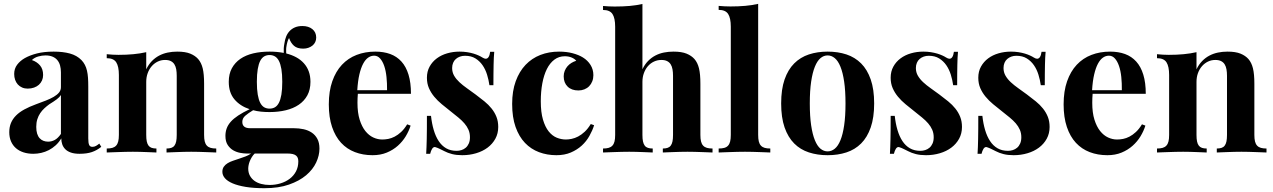

<svg xmlns="http://www.w3.org/2000/svg" viewBox="-20 -803 6702 1011"><path d="M262.7 -531.2Q311.5 -531.2 348.1 -521.2Q384.8 -511.2 409.2 -486.3Q419.9 -475.1 427 -461.4Q434.1 -447.8 438 -430.9Q441.9 -414.1 443.4 -393.3Q444.8 -372.6 444.8 -346.2V-74.2Q444.8 -49.8 449.5 -39.8Q454.1 -29.8 466.3 -29.8Q477.1 -29.8 485.8 -34.9Q494.6 -40 502.9 -46.9L513.2 -29.8Q490.2 -11.2 463.6 -2.2Q437 6.8 398.9 6.8Q371.6 6.8 353 0.2Q334.5 -6.3 323.5 -17.6Q312.5 -28.8 307.6 -43.5Q302.7 -58.1 302.7 -74.2Q290 -53.2 273.2 -37.8Q256.3 -22.5 237.3 -12.7Q218.3 -2.9 197.3 2Q176.3 6.8 155.3 6.8Q127.4 6.8 104 -0.7Q80.6 -8.3 64 -22.7Q47.4 -37.1 38.1 -58.3Q28.8 -79.6 28.8 -106.9Q28.8 -133.8 37.8 -155.5Q46.9 -177.2 64.5 -194.8Q82 -212.4 108.4 -226.8Q134.8 -241.2 169.4 -253.9Q197.3 -264.2 221.2 -273.4Q245.1 -282.7 262.7 -293Q280.3 -303.2 290.5 -315.4Q300.8 -327.6 300.8 -343.8V-421.9Q300.8 -441.4 296.4 -457.8Q292 -474.1 282.2 -486.1Q272.5 -498 256.8 -504.6Q241.2 -511.2 219.2 -511.2Q201.2 -511.2 181.4 -505.6Q161.6 -500 147.9 -486.8Q174.8 -477.5 190.9 -458.3Q207 -439 207 -408.2Q207 -392.6 201.2 -379.4Q195.3 -366.2 184.8 -356.7Q174.3 -347.2 159.2 -341.8Q144 -336.4 125.5 -336.4Q109.4 -336.4 96.2 -342.3Q83 -348.1 73.7 -358.4Q64.5 -368.7 59.6 -382.8Q54.7 -397 54.7 -413.6Q54.7 -441.4 70.3 -462.2Q85.9 -482.9 110.8 -497.1Q137.7 -512.2 174.8 -521.7Q211.9 -531.2 262.7 -531.2ZM300.8 -302.7Q293.9 -291.5 279.1 -280.3Q264.2 -269 238.8 -253.4Q225.6 -243.7 213.4 -232.4Q201.2 -221.2 191.7 -207Q182.1 -192.9 176.5 -175Q170.9 -157.2 170.9 -134.8Q170.9 -114.3 175.5 -99.4Q180.2 -84.5 188.7 -75.2Q197.3 -65.9 208.7 -61.5Q220.2 -57.1 233.4 -57.1Q252 -57.1 268.6 -66.2Q285.2 -75.2 300.8 -97.7Z M913.1 -531.2Q956.1 -531.2 981.9 -520.5Q1007.8 -509.8 1023.4 -492.2Q1040 -473.1 1047.4 -443.1Q1054.7 -413.1 1054.7 -362.3V-92.8Q1054.7 -71.8 1058.1 -58.1Q1061.5 -44.4 1069.3 -36.1Q1077.1 -27.8 1089.1 -24.4Q1101.1 -21 1118.7 -21V0Q1108.9 -0.5 1094 -1Q1079.1 -1.5 1061.5 -2.2Q1043.9 -2.9 1024.4 -3.4Q1004.9 -3.9 986.8 -3.9Q967.8 -3.9 948.5 -3.4Q929.2 -2.9 911.9 -2.2Q894.5 -1.5 880.4 -1Q866.2 -0.5 856.9 0V-21Q871.6 -21 881.8 -24.4Q892.1 -27.8 898.4 -36.1Q904.8 -44.4 907.7 -58.1Q910.6 -71.8 910.6 -92.8V-403.8Q910.6 -422.4 908 -437.7Q905.3 -453.1 898.4 -464.1Q891.6 -475.1 879.6 -481.2Q867.7 -487.3 849.1 -487.3Q828.1 -487.3 810.1 -478.5Q792 -469.7 778.6 -454.1Q765.1 -438.5 757.6 -417.5Q750 -396.5 750 -371.6V-92.8Q750 -71.8 752.9 -58.1Q755.9 -44.4 762.2 -36.1Q768.6 -27.8 778.8 -24.4Q789.1 -21 803.7 -21V0Q794.9 -0.5 781.2 -1Q767.6 -1.5 751.2 -2.2Q734.9 -2.9 716.3 -3.4Q697.8 -3.9 679.7 -3.9Q660.6 -3.9 640.4 -3.4Q620.1 -2.9 601.6 -2.2Q583 -1.5 567.4 -1Q551.8 -0.5 542 0V-21Q559.6 -21 571.5 -24.4Q583.5 -27.8 591.3 -36.1Q599.1 -44.4 602.5 -58.1Q606 -71.8 606 -92.8V-408.2Q606 -453.1 592 -474.9Q578.1 -496.6 542 -496.6V-517.6Q557.6 -516.1 573.2 -515.1Q588.9 -514.2 604 -514.2Q646 -514.2 682.1 -517.6Q718.3 -521 750 -528.3V-438Q762.2 -463.4 779.5 -481.2Q796.9 -499 817.6 -510Q838.4 -521 862.5 -526.1Q886.7 -531.2 913.1 -531.2Z M1526.9 -127.9Q1554.2 -127.9 1578.6 -122.6Q1603 -117.2 1621.6 -104.7Q1640.1 -92.3 1651.1 -71.8Q1662.1 -51.3 1662.1 -20.5Q1662.1 15.6 1644.8 52.7Q1627.4 89.8 1591.8 119.9Q1556.2 149.9 1501.7 168.9Q1447.3 188 1372.6 188Q1315.9 188 1274.2 181.2Q1232.4 174.3 1205.1 162.6Q1177.7 150.9 1164.3 135.3Q1150.9 119.6 1150.9 101.6Q1150.9 85.9 1158.4 75Q1166 64 1178.5 56.4Q1190.9 48.8 1206.8 43.5Q1222.7 38.1 1239.5 32.5Q1256.3 26.9 1272.7 20.8Q1289.1 14.6 1302.2 5.4H1278.8Q1264.6 5.4 1245.4 2Q1226.1 -1.5 1208.7 -11.2Q1191.4 -21 1179.2 -39.3Q1167 -57.6 1167 -87.4Q1167 -108.4 1173.6 -126.7Q1180.2 -145 1195.1 -161.9Q1210 -178.7 1234.4 -194.8Q1258.8 -210.9 1294.4 -228Q1244.1 -244.6 1214.4 -280Q1184.6 -315.4 1184.6 -372.1Q1184.6 -413.6 1200.9 -443.6Q1217.3 -473.6 1245.8 -493.2Q1274.4 -512.7 1313.7 -522Q1353 -531.2 1399.4 -531.2Q1438.5 -531.2 1474.1 -524.4Q1472.7 -550.3 1477.5 -573.7Q1480 -593.3 1486.6 -610.1Q1493.2 -627 1504.9 -639.4Q1516.6 -651.9 1533.2 -658.9Q1549.8 -666 1572.3 -666Q1604.5 -666 1624.8 -649.7Q1645 -633.3 1645 -605Q1645 -592.3 1639.9 -581.5Q1634.8 -570.8 1625.5 -563.2Q1616.2 -555.7 1603.8 -551.3Q1591.3 -546.9 1576.7 -546.9Q1544.9 -546.9 1528.1 -561.8Q1511.2 -576.7 1502 -603Q1491.7 -585.4 1487.3 -552.2Q1486.8 -548.3 1486.8 -544.9Q1486.8 -541.5 1486.8 -537.6Q1486.8 -533.7 1486.8 -529.5Q1486.8 -525.4 1487.3 -521.5Q1516.1 -514.2 1539.6 -501.5Q1563 -488.8 1579.8 -470.2Q1596.7 -451.7 1605.7 -427.2Q1614.7 -402.8 1614.7 -372.1Q1614.7 -331.1 1598.4 -301Q1582 -271 1553.2 -251.5Q1524.4 -231.9 1484.9 -222.4Q1445.3 -212.9 1399.4 -212.9Q1376 -212.9 1354.2 -215.1Q1332.5 -217.3 1313 -222.7Q1287.6 -207.5 1271.7 -193.8Q1255.9 -180.2 1255.9 -161.1Q1255.9 -127.9 1296.9 -127.9ZM1399.4 -513.2Q1383.8 -513.2 1371.3 -506.1Q1358.9 -499 1350.3 -482.7Q1341.8 -466.3 1337.2 -439.2Q1332.5 -412.1 1332.5 -372.1Q1332.5 -332 1337.2 -304.9Q1341.8 -277.8 1350.3 -261.5Q1358.9 -245.1 1371.3 -238Q1383.8 -231 1399.4 -231Q1415 -231 1427.5 -238Q1439.9 -245.1 1448.5 -261.5Q1457 -277.8 1461.7 -304.9Q1466.3 -332 1466.3 -372.1Q1466.3 -412.1 1461.7 -439.2Q1457 -466.3 1448.5 -482.7Q1439.9 -499 1427.5 -506.1Q1415 -513.2 1399.4 -513.2ZM1399.4 170.9Q1429.7 170.9 1457 162.6Q1484.4 154.3 1505.4 138.4Q1526.4 122.6 1538.6 99.4Q1550.8 76.2 1550.8 46.9Q1550.8 36.6 1548.1 29.1Q1545.4 21.5 1538.8 16.1Q1532.2 10.7 1521.2 8.1Q1510.3 5.4 1493.2 5.4H1321.3Q1312.5 13.7 1306.2 24.2Q1299.8 34.7 1295.4 45.4Q1291 56.2 1289.1 66.4Q1287.1 76.7 1287.1 84.5Q1287.1 106 1295.9 122.1Q1304.7 138.2 1319.8 149.2Q1335 160.2 1355.5 165.5Q1376 170.9 1399.4 170.9Z M1992.7 -68.4Q2007.8 -68.4 2024.4 -71.5Q2041 -74.7 2058.1 -83.5Q2075.2 -92.3 2092 -107.9Q2108.9 -123.5 2124 -148.4L2142.1 -141.6Q2133.3 -113.3 2116.5 -85.4Q2099.6 -57.6 2074.7 -35.4Q2049.8 -13.2 2016.6 0.5Q1983.4 14.2 1941.9 14.2Q1891.1 14.2 1848.9 -2Q1806.6 -18.1 1776.1 -51Q1745.6 -84 1728.5 -134.5Q1711.4 -185.1 1711.4 -253.4Q1711.4 -322.8 1729.7 -375Q1748 -427.2 1780.5 -461.9Q1813 -496.6 1857.9 -513.9Q1902.8 -531.2 1956.1 -531.2Q2000 -531.2 2034.7 -518.6Q2069.3 -505.9 2093.8 -479Q2118.2 -452.1 2131.1 -409.9Q2144 -367.7 2144 -309.1H1864.3Q1863.3 -297.9 1862.8 -285.9Q1862.3 -273.9 1862.3 -261.7Q1862.3 -209.5 1873.8 -172.9Q1885.3 -136.2 1903.8 -113Q1922.4 -89.8 1945.6 -79.1Q1968.8 -68.4 1992.7 -68.4ZM1950.2 -509.8Q1933.1 -509.8 1918.5 -499.5Q1903.8 -489.3 1892.1 -467.3Q1880.4 -445.3 1872.3 -410.9Q1864.3 -376.5 1861.3 -328.1H2018.1Q2018.6 -364.7 2015.1 -397.7Q2011.7 -430.7 2003.2 -455.6Q1994.6 -480.5 1981.4 -495.1Q1968.3 -509.8 1950.2 -509.8Z M2399.9 -531.2Q2420.9 -531.2 2439.5 -528.3Q2458 -525.4 2473.4 -520.8Q2488.8 -516.1 2500.5 -510.7Q2512.2 -505.4 2519.5 -500.5Q2530.3 -493.7 2537.6 -493.7Q2556.2 -493.7 2561 -530.3H2582.5Q2581.1 -516.1 2580.3 -499.3Q2579.6 -482.4 2579.1 -461.4Q2578.6 -440.4 2578.4 -414.1Q2578.1 -387.7 2578.1 -354.5H2557.1Q2553.2 -382.3 2544.7 -409.9Q2536.1 -437.5 2521 -459.5Q2505.9 -481.4 2483.4 -495.4Q2460.9 -509.3 2428.7 -509.3Q2414.1 -509.3 2401.9 -504.9Q2389.6 -500.5 2380.4 -492.4Q2371.1 -484.4 2366 -472.2Q2360.8 -460 2360.8 -444.8Q2360.8 -422.4 2371.3 -404.3Q2381.8 -386.2 2399.2 -370.1Q2416.5 -354 2438.7 -338.4Q2460.9 -322.8 2483.9 -305.7Q2508.8 -287.1 2530.8 -269.3Q2552.7 -251.5 2568.8 -231.2Q2585 -210.9 2594.2 -187.5Q2603.5 -164.1 2603.5 -134.3Q2603.5 -100.1 2588.4 -72.5Q2573.2 -44.9 2547.4 -25.6Q2521.5 -6.3 2487.1 3.9Q2452.6 14.2 2414.1 14.2Q2383.8 14.2 2360.6 8.3Q2337.4 2.4 2320.3 -6.8Q2306.6 -13.7 2295.7 -19Q2284.7 -24.4 2273.9 -27.8Q2271 -28.8 2269.5 -28.8Q2261.2 -28.8 2255.1 -19Q2249 -9.3 2245.1 6.8H2224.1Q2225.1 -9.3 2225.8 -28.3Q2226.6 -47.4 2227.1 -71.3Q2227.5 -95.2 2227.8 -125Q2228 -154.8 2228 -192.9H2249.5Q2253.9 -152.3 2263.9 -118.4Q2273.9 -84.5 2290 -60.1Q2306.2 -35.6 2329.3 -22.2Q2352.5 -8.8 2384.3 -8.8Q2397.5 -8.8 2409.9 -12.7Q2422.4 -16.6 2432.4 -25.1Q2442.4 -33.7 2448.5 -47.4Q2454.6 -61 2454.6 -80.1Q2454.6 -102.1 2446.8 -119.9Q2439 -137.7 2425.5 -153.3Q2412.1 -168.9 2393.6 -184.1Q2375 -199.2 2353.5 -216.3Q2329.1 -235.4 2306.4 -254.2Q2283.7 -272.9 2266.4 -293.9Q2249 -314.9 2238.5 -339.1Q2228 -363.3 2228 -393.6Q2228 -426.8 2242.2 -452.4Q2256.3 -478 2280 -495.6Q2303.7 -513.2 2334.7 -522.2Q2365.7 -531.2 2399.9 -531.2Z M2923.8 -531.2Q2962.9 -531.2 2995.1 -522.7Q3027.3 -514.2 3049.3 -500.5Q3074.7 -484.9 3089.6 -460.9Q3104.5 -437 3104.5 -407.2Q3104.5 -389.6 3098.6 -374.8Q3092.8 -359.9 3082.3 -349.1Q3071.8 -338.4 3057.1 -332.5Q3042.5 -326.7 3025.4 -326.7Q2989.7 -326.7 2969 -346.9Q2948.2 -367.2 2948.2 -400.9Q2948.2 -416.5 2953.6 -429.9Q2959 -443.4 2968 -453.9Q2977.1 -464.4 2989 -471.7Q3001 -479 3014.2 -482.9Q3006.3 -493.2 2990.2 -500Q2974.1 -506.8 2954.1 -506.8Q2922.9 -506.8 2899.2 -489Q2875.5 -471.2 2859.6 -439.5Q2843.8 -407.7 2835.7 -364.3Q2827.6 -320.8 2827.6 -270Q2827.6 -211.9 2839.1 -173.1Q2850.6 -134.3 2869.1 -111.1Q2887.7 -87.9 2911.4 -78.1Q2935.1 -68.4 2960 -68.4Q2973.6 -68.4 2990.2 -71.8Q3006.8 -75.2 3024.2 -84.2Q3041.5 -93.3 3058.6 -109.1Q3075.7 -125 3090.8 -149.9L3108.4 -143.6Q3099.6 -115.7 3083.7 -87.4Q3067.9 -59.1 3043.5 -36.6Q3019 -14.2 2985.8 0Q2952.6 14.2 2909.7 14.2Q2860.8 14.2 2818.4 -1.7Q2775.9 -17.6 2744.4 -50.5Q2712.9 -83.5 2694.8 -134.5Q2676.8 -185.5 2676.8 -255.9Q2676.8 -323.7 2695.6 -375.2Q2714.4 -426.8 2747.3 -461.4Q2780.3 -496.1 2825.4 -513.7Q2870.6 -531.2 2923.8 -531.2Z M3362.8 -438.5Q3375 -463.9 3392.3 -481.7Q3409.7 -499.5 3430.7 -510.5Q3451.7 -521.5 3475.8 -526.4Q3500 -531.2 3526.4 -531.2Q3569.3 -531.2 3595.2 -520.5Q3621.1 -509.8 3636.7 -492.2Q3653.3 -473.1 3660.6 -443.1Q3668 -413.1 3668 -362.3V-92.8Q3668 -71.8 3671.4 -58.1Q3674.8 -44.4 3682.6 -36.1Q3690.4 -27.8 3702.4 -24.4Q3714.4 -21 3731.9 -21V0Q3722.2 -0.5 3707.3 -1Q3692.4 -1.5 3674.8 -2.2Q3657.2 -2.9 3637.7 -3.4Q3618.2 -3.9 3600.1 -3.9Q3581.1 -3.9 3561.8 -3.4Q3542.5 -2.9 3525.1 -2.2Q3507.8 -1.5 3493.7 -1Q3479.5 -0.5 3470.2 0V-21Q3484.9 -21 3495.1 -24.4Q3505.4 -27.8 3511.7 -36.1Q3518.1 -44.4 3521 -58.1Q3523.9 -71.8 3523.9 -92.8V-403.8Q3523.9 -422.4 3521.2 -437.7Q3518.6 -453.1 3511.7 -464.1Q3504.9 -475.1 3492.9 -481.2Q3481 -487.3 3462.4 -487.3Q3441.9 -487.3 3423.6 -478.8Q3405.3 -470.2 3391.8 -454.8Q3378.4 -439.5 3370.6 -418.2Q3362.8 -397 3362.8 -371.6V-92.8Q3362.8 -71.8 3365.7 -58.1Q3368.7 -44.4 3375 -36.1Q3381.3 -27.8 3391.8 -24.4Q3402.3 -21 3417 -21V0Q3408.2 -0.5 3394.5 -1Q3380.9 -1.5 3364.5 -2.2Q3348.1 -2.9 3329.6 -3.4Q3311 -3.9 3293 -3.9Q3273.9 -3.9 3253.7 -3.4Q3233.4 -2.9 3214.8 -2.2Q3196.3 -1.5 3180.7 -1Q3165 -0.5 3155.3 0V-21Q3172.9 -21 3184.8 -24.4Q3196.8 -27.8 3204.6 -36.1Q3212.4 -44.4 3215.8 -58.1Q3219.2 -71.8 3219.2 -92.8V-662.6Q3219.2 -707 3205.3 -728.8Q3191.4 -750.5 3155.3 -750.5V-771.5Q3186.5 -768.6 3216.8 -768.6Q3259.3 -768.6 3295.4 -771.7Q3331.5 -774.9 3362.8 -782.2Z M3972.2 -92.8Q3972.2 -71.8 3975.6 -58.1Q3979 -44.4 3986.8 -36.1Q3994.6 -27.8 4006.6 -24.4Q4018.6 -21 4036.1 -21V0Q4026.4 -0.5 4011.7 -1Q3997.1 -1.5 3979.2 -2.2Q3961.4 -2.9 3941.9 -3.4Q3922.4 -3.9 3902.8 -3.9Q3883.3 -3.9 3863 -3.4Q3842.8 -2.9 3824 -2.2Q3805.2 -1.5 3789.8 -1Q3774.4 -0.5 3764.2 0V-21Q3781.7 -21 3793.9 -24.4Q3806.2 -27.8 3813.7 -36.1Q3821.3 -44.4 3824.7 -58.1Q3828.1 -71.8 3828.1 -92.8V-662.6Q3828.1 -707.5 3814.2 -729.2Q3800.3 -751 3764.2 -751V-772Q3795.4 -769 3826.2 -769Q3868.2 -769 3904.5 -772.2Q3940.9 -775.4 3972.2 -782.7Z M4337.9 -531.2Q4392.1 -531.2 4437 -516.4Q4481.9 -501.5 4514.4 -469Q4546.9 -436.5 4564.9 -384.5Q4583 -332.5 4583 -258.3Q4583 -184.1 4564.9 -132.1Q4546.9 -80.1 4514.4 -47.6Q4481.9 -15.1 4437 -0.5Q4392.1 14.2 4337.9 14.2Q4284.2 14.2 4239.3 -0.5Q4194.3 -15.1 4161.9 -47.6Q4129.4 -80.1 4111.3 -132.1Q4093.3 -184.1 4093.3 -258.3Q4093.3 -332.5 4111.3 -384.5Q4129.4 -436.5 4161.9 -469Q4194.3 -501.5 4239.3 -516.4Q4284.2 -531.2 4337.9 -531.2ZM4337.9 -511.2Q4317.4 -511.2 4300.3 -496.8Q4283.2 -482.4 4270.8 -451.7Q4258.3 -420.9 4251.2 -373Q4244.1 -325.2 4244.1 -258.3Q4244.1 -190.9 4251.2 -143.1Q4258.3 -95.2 4270.8 -64.7Q4283.2 -34.2 4300.3 -20Q4317.4 -5.9 4337.9 -5.9Q4358.4 -5.9 4375.7 -20Q4393.1 -34.2 4405.5 -64.7Q4418 -95.2 4425 -143.1Q4432.1 -190.9 4432.1 -258.3Q4432.1 -325.2 4425 -373Q4418 -420.9 4405.5 -451.7Q4393.1 -482.4 4375.7 -496.8Q4358.4 -511.2 4337.9 -511.2Z M4841.8 -531.2Q4862.8 -531.2 4881.3 -528.3Q4899.9 -525.4 4915.3 -520.8Q4930.7 -516.1 4942.4 -510.7Q4954.1 -505.4 4961.4 -500.5Q4972.2 -493.7 4979.5 -493.7Q4998 -493.7 5002.9 -530.3H5024.4Q5022.9 -516.1 5022.2 -499.3Q5021.5 -482.4 5021 -461.4Q5020.5 -440.4 5020.3 -414.1Q5020 -387.7 5020 -354.5H4999Q4995.1 -382.3 4986.6 -409.9Q4978 -437.5 4962.9 -459.5Q4947.8 -481.4 4925.3 -495.4Q4902.8 -509.3 4870.6 -509.3Q4856 -509.3 4843.8 -504.9Q4831.5 -500.5 4822.3 -492.4Q4813 -484.4 4807.9 -472.2Q4802.7 -460 4802.7 -444.8Q4802.7 -422.4 4813.2 -404.3Q4823.7 -386.2 4841.1 -370.1Q4858.4 -354 4880.6 -338.4Q4902.8 -322.8 4925.8 -305.7Q4950.7 -287.1 4972.7 -269.3Q4994.6 -251.5 5010.7 -231.2Q5026.9 -210.9 5036.1 -187.5Q5045.4 -164.1 5045.4 -134.3Q5045.4 -100.1 5030.3 -72.5Q5015.1 -44.9 4989.3 -25.6Q4963.4 -6.3 4929 3.9Q4894.5 14.2 4856 14.2Q4825.7 14.2 4802.5 8.3Q4779.3 2.4 4762.2 -6.8Q4748.5 -13.7 4737.5 -19Q4726.6 -24.4 4715.8 -27.8Q4712.9 -28.8 4711.4 -28.8Q4703.1 -28.8 4697 -19Q4690.9 -9.3 4687 6.8H4666Q4667 -9.3 4667.7 -28.3Q4668.5 -47.4 4668.9 -71.3Q4669.4 -95.2 4669.7 -125Q4669.9 -154.8 4669.9 -192.9H4691.4Q4695.8 -152.3 4705.8 -118.4Q4715.8 -84.5 4731.9 -60.1Q4748 -35.6 4771.2 -22.2Q4794.4 -8.8 4826.2 -8.8Q4839.4 -8.8 4851.8 -12.7Q4864.3 -16.6 4874.3 -25.1Q4884.3 -33.7 4890.4 -47.4Q4896.5 -61 4896.5 -80.1Q4896.5 -102.1 4888.7 -119.9Q4880.9 -137.7 4867.4 -153.3Q4854 -168.9 4835.4 -184.1Q4816.9 -199.2 4795.4 -216.3Q4771 -235.4 4748.3 -254.2Q4725.6 -272.9 4708.3 -293.9Q4690.9 -314.9 4680.4 -339.1Q4669.9 -363.3 4669.9 -393.6Q4669.9 -426.8 4684.1 -452.4Q4698.2 -478 4721.9 -495.6Q4745.6 -513.2 4776.6 -522.2Q4807.6 -531.2 4841.8 -531.2Z M5303.2 -531.2Q5324.2 -531.2 5342.8 -528.3Q5361.3 -525.4 5376.7 -520.8Q5392.1 -516.1 5403.8 -510.7Q5415.5 -505.4 5422.9 -500.5Q5433.6 -493.7 5440.9 -493.7Q5459.5 -493.7 5464.4 -530.3H5485.8Q5484.4 -516.1 5483.6 -499.3Q5482.9 -482.4 5482.4 -461.4Q5481.9 -440.4 5481.7 -414.1Q5481.4 -387.7 5481.4 -354.5H5460.4Q5456.5 -382.3 5448 -409.9Q5439.5 -437.5 5424.3 -459.5Q5409.2 -481.4 5386.7 -495.4Q5364.3 -509.3 5332 -509.3Q5317.4 -509.3 5305.2 -504.9Q5293 -500.5 5283.7 -492.4Q5274.4 -484.4 5269.3 -472.2Q5264.2 -460 5264.2 -444.8Q5264.2 -422.4 5274.7 -404.3Q5285.2 -386.2 5302.5 -370.1Q5319.8 -354 5342 -338.4Q5364.3 -322.8 5387.2 -305.7Q5412.1 -287.1 5434.1 -269.3Q5456.1 -251.5 5472.2 -231.2Q5488.3 -210.9 5497.6 -187.5Q5506.8 -164.1 5506.8 -134.3Q5506.8 -100.1 5491.7 -72.5Q5476.6 -44.9 5450.7 -25.6Q5424.8 -6.3 5390.4 3.9Q5356 14.2 5317.4 14.2Q5287.1 14.2 5263.9 8.3Q5240.7 2.4 5223.6 -6.8Q5210 -13.7 5199 -19Q5188 -24.4 5177.2 -27.8Q5174.3 -28.8 5172.9 -28.8Q5164.6 -28.8 5158.4 -19Q5152.3 -9.3 5148.4 6.8H5127.4Q5128.4 -9.3 5129.2 -28.3Q5129.9 -47.4 5130.4 -71.3Q5130.9 -95.2 5131.1 -125Q5131.3 -154.8 5131.3 -192.9H5152.8Q5157.2 -152.3 5167.2 -118.4Q5177.2 -84.5 5193.4 -60.1Q5209.5 -35.6 5232.7 -22.2Q5255.9 -8.8 5287.6 -8.8Q5300.8 -8.8 5313.2 -12.7Q5325.7 -16.6 5335.7 -25.1Q5345.7 -33.7 5351.8 -47.4Q5357.9 -61 5357.9 -80.1Q5357.9 -102.1 5350.1 -119.9Q5342.3 -137.7 5328.9 -153.3Q5315.4 -168.9 5296.9 -184.1Q5278.3 -199.2 5256.8 -216.3Q5232.4 -235.4 5209.7 -254.2Q5187 -272.9 5169.7 -293.9Q5152.3 -314.9 5141.8 -339.1Q5131.3 -363.3 5131.3 -393.6Q5131.3 -426.8 5145.5 -452.4Q5159.7 -478 5183.3 -495.6Q5207 -513.2 5238 -522.2Q5269 -531.2 5303.2 -531.2Z M5861.8 -68.4Q5877 -68.4 5893.6 -71.5Q5910.2 -74.7 5927.2 -83.5Q5944.3 -92.3 5961.2 -107.9Q5978 -123.5 5993.2 -148.4L6011.2 -141.6Q6002.4 -113.3 5985.6 -85.4Q5968.8 -57.6 5943.8 -35.4Q5918.9 -13.2 5885.7 0.5Q5852.5 14.2 5811 14.2Q5760.3 14.2 5718 -2Q5675.8 -18.1 5645.3 -51Q5614.7 -84 5597.7 -134.5Q5580.6 -185.1 5580.6 -253.4Q5580.6 -322.8 5598.9 -375Q5617.2 -427.2 5649.7 -461.9Q5682.1 -496.6 5727.1 -513.9Q5772 -531.2 5825.2 -531.2Q5869.1 -531.2 5903.8 -518.6Q5938.5 -505.9 5962.9 -479Q5987.3 -452.1 6000.2 -409.9Q6013.2 -367.7 6013.2 -309.1H5733.4Q5732.4 -297.9 5731.9 -285.9Q5731.4 -273.9 5731.4 -261.7Q5731.4 -209.5 5742.9 -172.9Q5754.4 -136.2 5772.9 -113Q5791.5 -89.8 5814.7 -79.1Q5837.9 -68.4 5861.8 -68.4ZM5819.3 -509.8Q5802.2 -509.8 5787.6 -499.5Q5772.9 -489.3 5761.2 -467.3Q5749.5 -445.3 5741.5 -410.9Q5733.4 -376.5 5730.5 -328.1H5887.2Q5887.7 -364.7 5884.3 -397.7Q5880.9 -430.7 5872.3 -455.6Q5863.8 -480.5 5850.6 -495.1Q5837.4 -509.8 5819.3 -509.8Z M6443.4 -531.2Q6486.3 -531.2 6512.2 -520.5Q6538.1 -509.8 6553.7 -492.2Q6570.3 -473.1 6577.6 -443.1Q6585 -413.1 6585 -362.3V-92.8Q6585 -71.8 6588.4 -58.1Q6591.8 -44.4 6599.6 -36.1Q6607.4 -27.8 6619.4 -24.4Q6631.3 -21 6648.9 -21V0Q6639.2 -0.5 6624.3 -1Q6609.4 -1.5 6591.8 -2.2Q6574.2 -2.9 6554.7 -3.4Q6535.2 -3.9 6517.1 -3.9Q6498 -3.9 6478.8 -3.4Q6459.5 -2.9 6442.1 -2.2Q6424.8 -1.5 6410.6 -1Q6396.5 -0.5 6387.2 0V-21Q6401.9 -21 6412.1 -24.4Q6422.4 -27.8 6428.7 -36.1Q6435.1 -44.4 6438 -58.1Q6440.9 -71.8 6440.9 -92.8V-403.8Q6440.9 -422.4 6438.2 -437.7Q6435.5 -453.1 6428.7 -464.1Q6421.9 -475.1 6409.9 -481.2Q6397.9 -487.3 6379.4 -487.3Q6358.4 -487.3 6340.3 -478.5Q6322.3 -469.7 6308.8 -454.1Q6295.4 -438.5 6287.8 -417.5Q6280.3 -396.5 6280.3 -371.6V-92.8Q6280.3 -71.8 6283.2 -58.1Q6286.1 -44.4 6292.5 -36.1Q6298.8 -27.8 6309.1 -24.4Q6319.3 -21 6334 -21V0Q6325.2 -0.5 6311.5 -1Q6297.9 -1.5 6281.5 -2.2Q6265.1 -2.9 6246.6 -3.4Q6228 -3.9 6210 -3.9Q6190.9 -3.9 6170.7 -3.4Q6150.4 -2.9 6131.8 -2.2Q6113.3 -1.5 6097.7 -1Q6082 -0.5 6072.3 0V-21Q6089.8 -21 6101.8 -24.4Q6113.8 -27.8 6121.6 -36.1Q6129.4 -44.4 6132.8 -58.1Q6136.2 -71.8 6136.2 -92.8V-408.2Q6136.2 -453.1 6122.3 -474.9Q6108.4 -496.6 6072.3 -496.6V-517.6Q6087.9 -516.1 6103.5 -515.1Q6119.1 -514.2 6134.3 -514.2Q6176.3 -514.2 6212.4 -517.6Q6248.5 -521 6280.3 -528.3V-438Q6292.5 -463.4 6309.8 -481.2Q6327.1 -499 6347.9 -510Q6368.7 -521 6392.8 -526.1Q6417 -531.2 6443.4 -531.2Z"/></svg>

Font: SVN-Playfair Display
Style: Bold
Weight: 700
Designer: Claus Eggers Sørensen
Foundry: Claus Eggers Sørensen
Version: Version 1.004;PS 001.004;hotconv 1.0.70;makeotf.lib2.5.58329